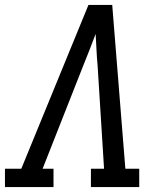

<svg xmlns="http://www.w3.org/2000/svg" viewBox="-40 -755 660 775"><path d="M-20 0V-74H46L317 -735H413L466 -74H522V0H327V-74H380L354 -490Q351 -522 349.5 -554Q348 -586 346 -618Q334 -586 321.5 -554Q309 -522 296 -490L132 -74H176V0Z"/></svg>

Font: Iosevka HT Extended
Style: Italic
Weight: 400
Width: 7
Italic angle: -9°
Monospace: yes
Designer: Belleve Invis
Foundry: Belleve Invis
Version: Version 32.3.0; ttfautohint (v1.8.4)